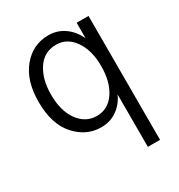

<svg xmlns="http://www.w3.org/2000/svg" viewBox="-181 -664 943 1013"><g transform="rotate(-30 290.0 -157.0)"><path d="M119.1 -263.7Q119.1 -164.1 162.6 -105Q206.1 -45.9 273.4 -45.9Q341.8 -45.9 382.8 -106Q423.8 -166 423.8 -263.7Q423.8 -359.4 381.8 -419.4Q339.8 -479.5 273.4 -479.5Q200.2 -479.5 159.7 -418.9Q119.1 -358.4 119.1 -263.7ZM43 -263.7Q43 -391.6 105 -467.3Q167 -543 263.7 -543Q317.4 -543 359.9 -512.7Q402.3 -482.4 425.8 -430.7V-525.4H498V229.5H423.8V-90.8Q404.3 -43.9 362.3 -13.2Q320.3 17.6 263.7 17.6Q173.8 17.6 108.4 -55.2Q43 -127.9 43 -263.7Z"/></g></svg>

Font: Gothic A1
Style: Regular
Weight: 400
Designer: HanYang I&C Co.,Ltd.
Foundry: HanYang I&C Co.,Ltd.
Version: Version 2.50